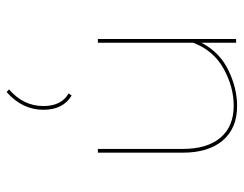

<svg xmlns="http://www.w3.org/2000/svg" viewBox="-96 -352 717 564"><g transform="rotate(90 262.0 -70.5)"><path d="M292 -409Q357 -409 393 -367Q429 -325 429 -249V0H418V-249Q418 -321 385 -360Q352 -399 291 -399Q236 -399 182.5 -369.5Q129 -340 106 -280V0H95V-406H106V-304Q133 -357 186 -383Q239 -409 292 -409ZM261 77Q303 102 303 160Q303 222 251 268L243 261Q292 219 292 160Q292 107 255 86Z"/></g></svg>

Font: EauTest Hairline
Style: Regular
Weight: 250
Designer: Christian Thalmann (Catharsis Fonts)
Version: Version 0.001;PS 000.001;hotconv 1.0.88;makeotf.lib2.5.64775